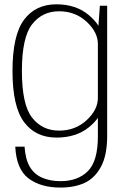

<svg xmlns="http://www.w3.org/2000/svg" viewBox="-20 -618 575 868"><path d="M253 230Q316.5 230 362.5 208.8Q408.5 187.5 436.5 135.8Q464.5 84 464.5 -4V-592H431.5L422.5 -467V-1.5Q422.5 111 377 156Q331.5 201 254 201Q207 201 171 185.5Q135 170 115 136.5Q95 103 91 45H49Q54 147 109 188.5Q164 230 253 230ZM235.5 4Q324.5 4 382.5 -43.2Q440.5 -90.5 440.5 -139L422.5 -175.5Q422.5 -121.5 371.5 -74.5Q320.5 -27.5 247 -27.5Q171 -27.5 125 -86.2Q79 -145 79 -297Q79 -449 125 -508Q171 -567 247 -567Q320.5 -567 371.5 -519.8Q422.5 -472.5 422.5 -419L439.5 -454.5Q439.5 -500.5 381.8 -549.5Q324 -598.5 235 -598.5Q140.5 -598.5 88.5 -528.5Q36.5 -458.5 36.5 -297Q36.5 -136 88.8 -66Q141 4 235.5 4Z"/></svg>

Font: Anybody UltraCondensed Thin ExtraLight
Style: Regular
Weight: 250
Version: Version 1.111